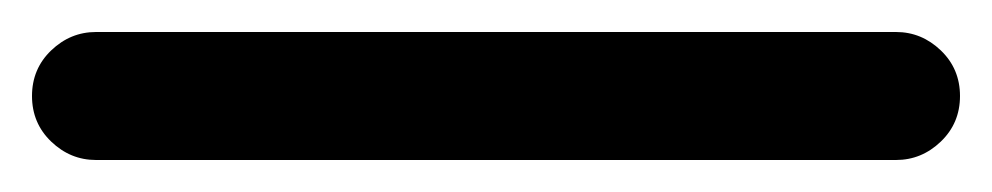

<svg xmlns="http://www.w3.org/2000/svg" viewBox="-22 55 620 120"><path d="M38 155Q22 155 10 143.5Q-2 132 -2 115Q-2 98 10 86.5Q22 75 38 75H538Q554 75 566 86.5Q578 98 578 115Q578 132 566 143.5Q554 155 538 155Z"/></svg>

Font: Rounded Mplus 1c Medium
Style: Regular
Weight: 500
Version: Version 1.059.20150529